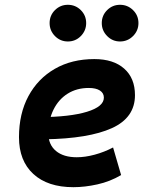

<svg xmlns="http://www.w3.org/2000/svg" viewBox="-20 -775 626 805"><path d="M301.8 -115.7Q337 -115.7 377 -126.5Q417.1 -137.3 454.1 -156.7L487.8 -41Q441.4 -13.7 388.6 -2Q335.7 9.8 287.6 9.8Q180.1 9.8 119.8 -45.5Q59.6 -100.9 59.6 -199.7Q59.6 -298.3 99.1 -371.8Q138.7 -445.3 209.7 -486.3Q280.8 -527.3 375.5 -527.3Q455.6 -527.3 500.7 -487.3Q545.9 -447.3 545.9 -376Q545.9 -281.7 449.2 -237.8Q352.5 -193.8 167 -190.9L147 -283.7Q273.9 -284.7 344.7 -306.4Q415.5 -328.1 415.5 -365.7Q415.5 -384.6 399 -395.4Q382.5 -406.2 352.1 -406.2Q301.9 -406.2 263.8 -382.4Q225.7 -358.5 204.4 -315.5Q183.1 -272.5 182.6 -215.3Q183.1 -168.3 214.7 -142Q246.3 -115.7 301.8 -115.7ZM483.2 -601.1Q451.8 -601.1 429.3 -623.8Q406.7 -646.6 406.7 -678.2Q406.7 -710.4 429.3 -732.7Q451.8 -754.9 483.2 -754.9Q515.1 -754.9 537.8 -732.6Q560.5 -710.3 560.5 -678.2Q560.5 -646.6 537.8 -623.8Q515.1 -601.1 483.2 -601.1ZM264.5 -601.1Q232.9 -601.1 210.4 -623.8Q188 -646.6 188 -678.2Q188 -710.4 210.5 -732.7Q233.1 -754.9 264.4 -754.9Q296.4 -754.9 318.8 -732.6Q341.3 -710.3 341.3 -678.2Q341.3 -646.6 318.9 -623.8Q296.6 -601.1 264.5 -601.1Z"/></svg>

Font: Cascadia Code PL
Style: Italic
Weight: 400
Italic angle: -10°
Monospace: yes
Designer: Aaron Bell
Foundry: Saja Typeworks
Version: Version 2404.023